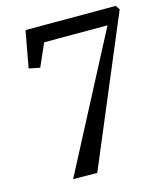

<svg xmlns="http://www.w3.org/2000/svg" viewBox="-111 -827 781 912"><g transform="rotate(-15 279.0 -371.0)"><path d="M482.5 -664H171L121.5 -552L67.5 -563L100.5 -743H544L558 -722.5L254 0.5L135.5 -0.5Z"/></g></svg>

Font: Merriweather 60pt
Style: Italic
Weight: 400
Italic angle: -7.8°
Version: Version 2.101